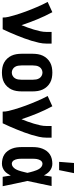

<svg xmlns="http://www.w3.org/2000/svg" viewBox="596 -1396 806 2041"><g transform="rotate(90 999.5 -375.0)"><path d="M165 0Q165 -32 157.5 -63Q150 -94 141 -124.5Q132 -155 122 -185Q112 -215 101 -245Q90 -275 78 -304.5Q66 -334 53.5 -363.5Q41 -393 27.5 -421.5Q14 -450 -1 -478L108 -528Q150 -450 184 -367.5Q218 -285 246 -200Q259 -232 271 -265Q283 -298 293 -331.5Q303 -365 310.5 -399Q318 -433 318 -468V-520H442V-468Q442 -427 433 -386.5Q424 -346 412 -306.5Q400 -267 385.5 -228Q371 -189 355.5 -151Q340 -113 323.5 -75Q307 -37 289 0Z M750 8Q723 8 695.5 3Q668 -2 644 -15Q620 -28 601 -48.5Q582 -69 570.5 -93.5Q559 -118 554.5 -145.5Q550 -173 550 -200V-320Q550 -347 554.5 -374.5Q559 -402 570.5 -426.5Q582 -451 601 -471.5Q620 -492 644 -505Q668 -518 695.5 -523Q723 -528 750 -528Q777 -528 804.5 -523Q832 -518 856 -505Q880 -492 899 -471.5Q918 -451 929.5 -426.5Q941 -402 945.5 -374.5Q950 -347 950 -320V-200Q950 -173 945.5 -145.5Q941 -118 929.5 -93.5Q918 -69 899 -48.5Q880 -28 856 -15Q832 -2 804.5 3Q777 8 750 8ZM750 -97Q768 -97 784.5 -106Q801 -115 810.5 -130.5Q820 -146 823 -164Q826 -182 826 -200V-320Q826 -338 823 -356Q820 -374 810.5 -389.5Q801 -405 784.5 -414Q768 -423 750 -423Q732 -423 715.5 -414Q699 -405 689.5 -389.5Q680 -374 677 -356Q674 -338 674 -320V-200Q674 -182 677 -164Q680 -146 689.5 -130.5Q699 -115 715.5 -106Q732 -97 750 -97Z M1165 0Q1165 -32 1157.5 -63Q1150 -94 1141 -124.5Q1132 -155 1122 -185Q1112 -215 1101 -245Q1090 -275 1078 -304.5Q1066 -334 1053.5 -363.5Q1041 -393 1027.5 -421.5Q1014 -450 999 -478L1108 -528Q1150 -450 1184 -367.5Q1218 -285 1246 -200Q1259 -232 1271 -265Q1283 -298 1293 -331.5Q1303 -365 1310.5 -399Q1318 -433 1318 -468V-520H1442V-468Q1442 -427 1433 -386.5Q1424 -346 1412 -306.5Q1400 -267 1385.5 -228Q1371 -189 1355.5 -151Q1340 -113 1323.5 -75Q1307 -37 1289 0Z M1719 8Q1693 8 1667.5 2Q1642 -4 1620.5 -18Q1599 -32 1583.5 -53Q1568 -74 1558.5 -98.5Q1549 -123 1545.5 -148.5Q1542 -174 1542 -200V-320Q1542 -346 1545.5 -371.5Q1549 -397 1558.5 -421.5Q1568 -446 1583.5 -467Q1599 -488 1620.5 -502Q1642 -516 1667.5 -522Q1693 -528 1719 -528Q1740 -528 1759 -521Q1778 -514 1794 -501.5Q1810 -489 1822 -472.5Q1834 -456 1843 -438Q1846 -459 1849.5 -479.5Q1853 -500 1856 -520H1956Q1942 -456 1929.5 -391.5Q1917 -327 1902 -263Q1917 -198 1930.5 -132Q1944 -66 1958 0H1858Q1854 -22 1851 -43.5Q1848 -65 1845 -86Q1835 -68 1823.5 -50.5Q1812 -33 1796 -20Q1780 -7 1760 0.5Q1740 8 1719 8ZM1719 -97Q1736 -97 1750.5 -108Q1765 -119 1774 -133.5Q1783 -148 1789 -164Q1795 -180 1799.5 -196.5Q1804 -213 1808 -230Q1812 -247 1816 -263Q1812 -280 1808 -296Q1804 -312 1799 -328Q1794 -344 1788 -359.5Q1782 -375 1773 -389Q1764 -403 1750 -413Q1736 -423 1719 -423Q1709 -423 1699.5 -417.5Q1690 -412 1684 -403Q1678 -394 1674.5 -383.5Q1671 -373 1669 -362.5Q1667 -352 1666.5 -341.5Q1666 -331 1666 -320V-200Q1666 -189 1666.5 -178.5Q1667 -168 1669 -157.5Q1671 -147 1674.5 -136.5Q1678 -126 1684 -117Q1690 -108 1699.5 -102.5Q1709 -97 1719 -97ZM1699 -600 1711 -758H1819L1787 -600Z"/></g></svg>

Font: Iosevka Term Curly Extrabold
Style: Regular
Weight: 800
Designer: Belleve Invis
Foundry: Belleve Invis
Version: Version 32.3.0